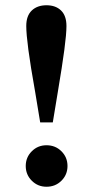

<svg xmlns="http://www.w3.org/2000/svg" viewBox="-20 -698 354 731"><path d="M157 13Q124 13 101 -10Q78 -33 78 -66Q78 -99 101 -122Q124 -145 157 -145Q191 -145 214 -122Q237 -99 237 -66Q237 -33 214 -10Q191 13 157 13ZM157 -678Q192 -678 212.5 -658Q233 -638 233 -599Q233 -569 225 -508.5Q217 -448 200 -347L181 -232H133L114 -347Q96 -448 88 -508.5Q80 -569 80 -599Q80 -638 101 -658Q122 -678 157 -678Z"/></svg>

Font: Source Serif 4 SmText Semibold
Style: Regular
Weight: 600
Designer: Frank Grießhammer
Foundry: Adobe
Version: Version 4.005;hotconv 1.1.0;makeotfexe 2.6.0